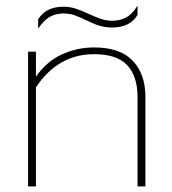

<svg xmlns="http://www.w3.org/2000/svg" viewBox="-20 -664 613 684"><path d="M295 -615Q321 -603 340 -596.5Q359 -590 380 -590Q407 -590 429.5 -602Q452 -614 470 -644V-611Q443 -566 380 -566Q355 -566 334 -572.5Q313 -579 287 -592Q262 -604 244.5 -610Q227 -616 206 -616Q179 -616 157.5 -604Q136 -592 116 -562V-595Q143 -640 206 -640Q228 -640 247.5 -634Q267 -628 295 -615ZM108 -353V0H80V-480H108V-391Q147 -446 201 -470.5Q255 -495 315 -495Q408 -495 453 -447.5Q498 -400 498 -319V0H470V-318Q470 -392 433.5 -431.5Q397 -471 315 -471Q187 -471 108 -353Z"/></svg>

Font: Prompt Thin
Style: Regular
Weight: 100
Designer: Katatrad Team
Foundry: CadsonDemak
Version: Version 1.030